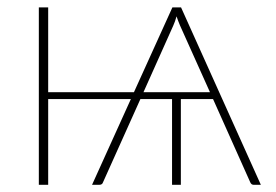

<svg xmlns="http://www.w3.org/2000/svg" viewBox="-20 -514 767 534"><path d="M564 -257.5 480.5 -443.5Q478 -449 475.8 -455.2Q473.5 -461.5 471 -468.5Q467 -454 462 -443L379 -257.5ZM705.5 0H685.5Q679 0 676 -7L572.5 -238.5H483V0H458.5V-238.5H370.5L266.5 -7Q264.5 0 256 0H236L344 -238.5H114V0H88V-493.5H114V-257.5H352.5L459.5 -493.5H483.5Z"/></svg>

Font: Lato 2
Style: Regular
Weight: 200
Designer: Lukasz Dziedzic with Adam Twardoch and Botio Nikoltchev
Foundry: tyPoland Lukasz Dziedzic
Version: Version 2.015; 2015-08-06; http://www.latofonts.com/